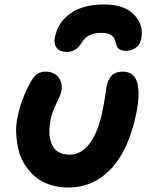

<svg xmlns="http://www.w3.org/2000/svg" viewBox="-20 -794 676 865"><path d="M450.2 -773.9Q535.6 -773.9 580.1 -731.7Q624.5 -689.5 618.2 -631.8Q614.7 -598.6 595.5 -581.8Q576.2 -564.9 547.9 -564.9Q526.9 -564.9 515.6 -574Q504.4 -583 501 -603Q497.1 -624 482.2 -635Q467.3 -646 436 -646Q373.5 -646 349.1 -603Q322.8 -560.1 283.2 -560.1Q247.1 -560.1 233.4 -581.1Q219.7 -602.1 230 -637.2Q246.1 -700.2 302.2 -737.1Q358.4 -773.9 450.2 -773.9ZM287.1 50.8Q242.7 50.8 204.6 38.1Q166.5 25.4 139.6 2.9Q112.8 -19.5 92.8 -50.3Q72.8 -81.1 64 -116.7Q55.2 -152.3 53 -191.9Q50.8 -231.4 60.1 -271Q76.7 -353.5 125 -436Q146.5 -471.2 185.1 -471.2Q223.6 -471.2 243.9 -445.1Q264.2 -418.9 255.9 -380.9Q253.4 -367.2 234.6 -329.1Q215.8 -291 209 -259.8Q193.8 -186.5 214.4 -141.8Q234.9 -97.2 293.9 -97.2Q346.2 -97.2 384.8 -148.9Q423.3 -200.7 441.9 -295.9Q448.2 -324.2 452.9 -356.9Q457.5 -389.6 460 -402.8Q466.3 -436.5 483.4 -453.9Q500.5 -471.2 533.2 -471.2Q629.9 -471.2 595.2 -289.1Q562 -122.1 482.2 -35.6Q402.3 50.8 287.1 50.8Z"/></svg>

Font: Shantell Sans Bouncy
Style: Bold Italic
Weight: 700
Italic angle: -11.31°
Designer: Stephen Nixon, Anya Danilova, Shantell Martin
Foundry: Arrow Type
Version: Version 1.006;[9816181b4]